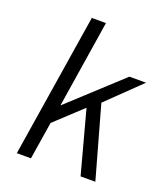

<svg xmlns="http://www.w3.org/2000/svg" viewBox="-130 -790 761 880"><g transform="rotate(20 250.5 -350.0)"><path d="M55 0H124L153 -183L284 -305L366 0H438L340 -350L501 -506H420L168 -274L235 -700H166Z"/></g></svg>

Font: Arthouse Owned
Style: Italic
Weight: 400
Italic angle: -10°
Designer: Jeremy Tribby
Foundry: Tribby Type
Version: Version 1.000;PS 001.000;hotconv 1.0.88;makeotf.lib2.5.64775